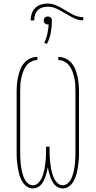

<svg xmlns="http://www.w3.org/2000/svg" viewBox="-20 -1056 540 1084"><path d="M166 8Q151 8 137 0.5Q123 -7 114 -19Q105 -31 98.5 -45Q92 -59 88 -74Q84 -89 81.5 -104Q79 -119 77 -134Q75 -149 74.5 -164.5Q74 -180 74 -195V-540Q74 -561 76 -582.5Q78 -604 82.5 -624.5Q87 -645 95 -665Q103 -685 117 -701Q131 -717 150.5 -726Q170 -735 191 -735V-717Q173 -717 156 -708Q139 -699 128 -684Q117 -669 110.5 -651Q104 -633 100 -614.5Q96 -596 95 -577.5Q94 -559 94 -540V-195Q94 -182 94.5 -168.5Q95 -155 96 -141.5Q97 -128 99 -114.5Q101 -101 104 -88Q107 -75 111.5 -62Q116 -49 123 -37.5Q130 -26 141.5 -18Q153 -10 166 -10Q181 -10 193 -20.5Q205 -31 212 -44Q219 -57 223.5 -71.5Q228 -86 231 -101Q234 -116 235.5 -130.5Q237 -145 238.5 -160Q240 -175 240 -190Q240 -205 240 -221V-228H260V-221Q260 -205 260 -190Q260 -175 261.5 -160Q263 -145 264.5 -130.5Q266 -116 269 -101Q272 -86 276.5 -71.5Q281 -57 288 -44Q295 -31 307 -20.5Q319 -10 334 -10Q347 -10 358.5 -18Q370 -26 377 -37.5Q384 -49 388.5 -62Q393 -75 396 -88Q399 -101 401 -114.5Q403 -128 404 -141.5Q405 -155 405.5 -168.5Q406 -182 406 -195V-540Q406 -559 405 -577.5Q404 -596 400 -614.5Q396 -633 389.5 -651Q383 -669 372 -684Q361 -699 344 -708Q327 -717 309 -717V-735Q330 -735 349.5 -726Q369 -717 383 -701Q397 -685 405 -665Q413 -645 417.5 -624.5Q422 -604 424 -582.5Q426 -561 426 -540V-195Q426 -180 425.5 -164.5Q425 -149 423 -134Q421 -119 418.5 -104Q416 -89 412 -74Q408 -59 401.5 -45Q395 -31 386 -19Q377 -7 363 0.5Q349 8 334 8Q321 8 308.5 2Q296 -4 287.5 -14Q279 -24 273 -36Q267 -48 263 -60.5Q259 -73 255.5 -86Q252 -99 250 -112Q248 -99 244.5 -86Q241 -73 237 -60.5Q233 -48 227 -36Q221 -24 212.5 -14Q204 -4 191.5 2Q179 8 166 8ZM450 -941Q425 -941 402 -951.5Q379 -962 358 -975L342 -984Q321 -997 298 -1007.5Q275 -1018 250 -1018Q234 -1018 219 -1013.5Q204 -1009 193 -998Q182 -987 177.5 -971.5Q173 -956 173 -941H153Q153 -960 159 -979Q165 -998 179 -1011.5Q193 -1025 212 -1030.5Q231 -1036 250 -1036Q268 -1036 285.5 -1030Q303 -1024 319 -1015.5Q335 -1007 350 -997.5Q365 -988 381 -979Q397 -970 414.5 -964.5Q432 -959 450 -959ZM245 -808 230 -815Q242 -839 247.5 -865.5Q253 -892 255 -918H250Q245 -918 241 -919.5Q237 -921 233.5 -924Q230 -927 228.5 -931.5Q227 -936 227 -941Q227 -945 228.5 -949.5Q230 -954 233.5 -957Q237 -960 241 -961.5Q245 -963 250 -963Q255 -963 259 -961.5Q263 -960 266.5 -957Q270 -954 271.5 -949.5Q273 -945 273 -941Q273 -906 267 -872.5Q261 -839 245 -808Z"/></svg>

Font: Iosevka Curly Slab Thin
Style: Regular
Weight: 100
Monospace: yes
Designer: Belleve Invis
Foundry: Belleve Invis
Version: Version 22.1.2; ttfautohint (v1.8.4)